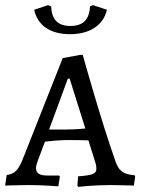

<svg xmlns="http://www.w3.org/2000/svg" viewBox="-20 -720 550 747"><path d="M253 -587C330 -587 383 -623 396 -682L342 -700L330 -695C328 -644 303 -619 254 -619C205 -619 181 -644 179 -695L167 -700L113 -682C126 -622 174 -587 253 -587ZM284 7C284 7 345 0 410 0C440 0 501 2 501 2L506 -34L504 -38C459 -42 442 -55 429 -93C372 -254 302 -506 302 -506L295 -507L224 -494L67 -97C50 -56 35 -43 6 -39L0 2C0 2 51 0 92 0C146 0 207 5 207 5L213 -33L210 -37H167C134 -37 120 -45 120 -67C120 -73 123 -82 127 -95L155 -169C174 -171 211 -175 241 -175C263 -175 304 -175 324 -174L348 -97C353 -84 355 -72 355 -63C355 -44 340 -38 284 -34L281 2ZM171 -216 244 -414H251L312 -220C293 -218 260 -216 239 -216Z"/></svg>

Font: Alegreya SC
Style: Regular
Weight: 400
Designer: Juan Pablo del Peral
Foundry: Huerta Tipografica
Version: Version 2.007;PS 002.007;hotconv 1.0.88;makeotf.lib2.5.64775